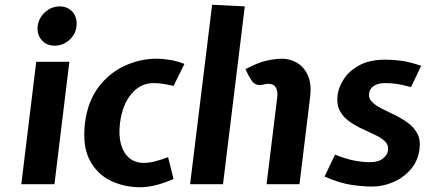

<svg xmlns="http://www.w3.org/2000/svg" viewBox="-20 -778 1799 811"><path d="M70 0 133 -517H273L210 0ZM211 -585Q176.5 -585 156 -608.8Q135.5 -632.5 139 -667Q143.5 -702.5 170.5 -726.8Q197.5 -751 232 -751Q266.5 -751 287 -726.8Q307.5 -702.5 303 -667Q299.5 -632.5 272.5 -608.8Q245.5 -585 211 -585Z M574 13Q504.5 13 446.8 -15Q389 -43 358.2 -103Q327.5 -163 339 -259Q350.5 -349.5 396 -409.8Q441.5 -470 506.5 -500Q571.5 -530 641 -530Q668 -530 699.2 -524.8Q730.5 -519.5 759 -508L713 -415Q690 -421 667.2 -424Q644.5 -427 628 -427Q574 -427 535.5 -382Q497 -337 487 -259Q480.5 -206.5 491 -168.8Q501.5 -131 526.2 -110.5Q551 -90 587 -90Q608 -90 632.2 -95.8Q656.5 -101.5 690 -114L713 -22Q672 -4 636.5 4.5Q601 13 574 13Z M783 0 876 -758 1014 -751 922 0ZM1106 0 1151 -367Q1154 -392 1145.2 -408Q1136.5 -424 1114 -424Q1105 -424 1098.5 -422Q1092 -420 1079 -419Q1056.5 -417.5 1042.5 -438.2Q1028.5 -459 1017 -486Q1069.5 -514 1106.5 -522Q1143.5 -530 1171 -530Q1205.5 -530 1235 -512.5Q1264.5 -495 1280.5 -459.2Q1296.5 -423.5 1290 -369L1245 0Z M1552 10Q1513 10 1464 2.8Q1415 -4.5 1351 -32L1395 -125Q1439.5 -107 1475 -100Q1510.5 -93 1542 -93Q1579 -93 1598 -108.8Q1617 -124.5 1619 -143Q1622 -165.5 1606.2 -180.8Q1590.5 -196 1564.5 -208.2Q1538.5 -220.5 1509.2 -234Q1480 -247.5 1454.5 -265.8Q1429 -284 1415 -310.8Q1401 -337.5 1406 -377Q1410 -409 1432 -443.5Q1454 -478 1497.2 -502Q1540.5 -526 1609 -526Q1643 -526 1677.8 -521Q1712.5 -516 1759 -500L1716 -410Q1678.5 -420.5 1655 -423.8Q1631.5 -427 1606 -427Q1577.5 -427 1559.5 -415.5Q1541.5 -404 1539 -383Q1536.5 -362 1552 -346.8Q1567.5 -331.5 1593.5 -318.8Q1619.5 -306 1648.5 -291.8Q1677.5 -277.5 1703 -259Q1728.5 -240.5 1742.8 -213.8Q1757 -187 1752 -148Q1746 -99.5 1716 -64Q1686 -28.5 1642.2 -9.2Q1598.5 10 1552 10Z"/></svg>

Font: Expletus Sans
Style: Bold Italic
Weight: 700
Italic angle: -7°
Version: Version 7.500